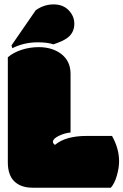

<svg xmlns="http://www.w3.org/2000/svg" viewBox="-20 -853 561 873"><path d="M128.9 0.5H483.9Q501 -18.6 511.2 -54.2Q521.5 -89.8 521.5 -119.1Q521.5 -178.2 489.3 -234.9H373.5Q278.3 -234.9 230 -194.3Q220.7 -200.2 220.7 -208.5Q220.7 -222.2 247.1 -235.1Q273.4 -248 300.8 -250.5V-517.6Q300.8 -576.2 256.3 -609.4Q215.3 -638.7 156.2 -638.7Q116.2 -638.7 78.9 -626.7Q41.5 -614.7 15.6 -592.8V-115.2Q15.6 -57.1 45.2 -28.3Q74.7 0.5 128.9 0.5ZM32.2 -646.5Q34.2 -640.6 34.2 -639.9Q34.2 -639.2 34.9 -637.2Q35.6 -635.3 36.1 -633.8Q88.9 -660.6 152.3 -660.6Q195.3 -660.6 223.1 -651.4L243.2 -658.7Q278.8 -671.9 295.9 -689Q317.9 -710.9 317.9 -745.4Q317.9 -779.8 292.2 -806.4Q266.6 -833 223.4 -833Q180.2 -833 142.6 -806.6Z"/></svg>

Font: Friends & Family
Style: Regular
Weight: 400
Designer: Sarang Kulkarni, Maithili Shingre, Noopur Datye
Foundry: Ek Type
Version: Version 1.000;hotconv 1.0.117;makeotfexe 2.5.65602